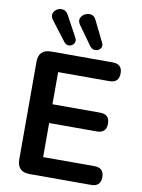

<svg xmlns="http://www.w3.org/2000/svg" viewBox="-101 -1020 802 1088"><g transform="rotate(10 299.5 -476.0)"><path d="M147 0Q75 0 75 -72V-633Q75 -705 147 -705H501Q556 -705 556 -652Q556 -597 501 -597H206V-412H480Q535 -412 535 -358Q535 -304 480 -304H206V-108H501Q556 -108 556 -54Q556 0 501 0ZM360 -773 284 -879Q268 -900 274 -917.5Q280 -935 297 -944.5Q314 -954 333.5 -950.5Q353 -947 363 -925L422 -805Q432 -786 421.5 -772Q411 -758 392.5 -756.5Q374 -755 360 -773ZM212 -770 128 -880Q112 -900 116.5 -917Q121 -934 137 -944Q153 -954 172 -951Q191 -948 203 -926L267 -808Q278 -789 269 -774Q260 -759 243 -756.5Q226 -754 212 -770Z"/></g></svg>

Font: Chiron GoRound TC SB
Style: Regular
Weight: 500
Designer: Ryoko NISHIZUKA 西塚涼子 (kana, bopomofo & ideographs); Paul D. Hunt (Latin, Greek & Cyrillic); Sandoll Communications 산돌커뮤니
Foundry: Adobe
Version: Version 1.000;hotconv 1.1.1;makeotfexe 2.6.0